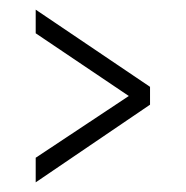

<svg xmlns="http://www.w3.org/2000/svg" viewBox="-20 -526 385 398"><path d="M54 -148V-199L247 -327L54 -457V-506L291 -346V-309Z"/></svg>

Font: Alumni Sans Light
Style: Regular
Weight: 300
Version: Version 1.018